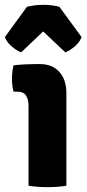

<svg xmlns="http://www.w3.org/2000/svg" viewBox="-35 -768 358 794"><path d="M239.5 0Q223 3 202.2 4.5Q181.5 6 161.5 6Q142 6 121.2 4.5Q100.5 3 83 0V-331Q83 -356 72.8 -372.5Q62.5 -389 36 -389H21Q14.5 -414.5 14.5 -442Q14.5 -455 16 -469.8Q17.5 -484.5 21 -498Q44 -500.5 68.2 -501.8Q92.5 -503 109 -503H130.5Q181 -503 210.2 -470.8Q239.5 -438.5 239.5 -383.5ZM210.5 -740 302.5 -614.5Q293 -591 271.8 -574Q250.5 -557 235 -551.5L143.5 -638L52.5 -551.5Q37 -557 15.8 -574Q-5.5 -591 -15 -614.5L76.5 -740Q90.5 -743.5 107.8 -745.8Q125 -748 143.5 -748Q162.5 -748 179.8 -745.8Q197 -743.5 210.5 -740Z"/></svg>

Font: Signika
Style: Bold
Weight: 700
Designer: Anna Giedry
Foundry: Anna Giedry
Version: Version 2.001